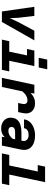

<svg xmlns="http://www.w3.org/2000/svg" viewBox="1210 -2028 829 3290"><g transform="rotate(90 1625.0 -382.5)"><path d="M176 0 96 -556H252L285 -274L290 -136L355 -274L506 -556H671L356 0Z M838 0 956 -556H1112L994 0ZM658 0 685 -126H1203L1176 0ZM819 -430 846 -556H1034L1007 -430ZM970 -631 1001 -777H1167L1136 -631Z M1744 -278 1760 -353Q1768 -391 1753 -414.5Q1738 -438 1698 -438Q1653 -438 1607 -408Q1561 -378 1509 -304L1520 -435Q1556 -479 1591 -508.5Q1626 -538 1664 -553Q1702 -568 1747 -568Q1807 -568 1850.5 -543.5Q1894 -519 1912.5 -471.5Q1931 -424 1916 -353L1900 -278ZM1314 0 1432 -556H1582L1567 -456L1470 0Z M2323 0 2339 -100 2393 -352Q2400 -384 2389 -408Q2378 -432 2353 -445Q2328 -458 2293 -458Q2246 -458 2214.5 -439.5Q2183 -421 2176 -379H2025Q2031 -435 2068.5 -477.5Q2106 -520 2166 -544Q2226 -568 2300 -568Q2387 -568 2447 -538.5Q2507 -509 2532.5 -455.5Q2558 -402 2543 -329L2474 0ZM2176 12Q2125 12 2084 -9Q2043 -30 2019.5 -66Q1996 -102 1996 -147Q1996 -218 2030 -259Q2064 -300 2120.5 -317.5Q2177 -335 2245 -335H2404L2381 -227L2238 -226Q2198 -226 2176 -209.5Q2154 -193 2154 -164Q2154 -140 2171.5 -125.5Q2189 -111 2220 -111Q2265 -111 2301.5 -133.5Q2338 -156 2369 -199L2364 -94Q2327 -37 2284 -12.5Q2241 12 2176 12Z M2788 0 2945 -740H3101L2944 0ZM2608 0 2635 -126H3153L3126 0ZM2808 -614 2835 -740H3023L2996 -614Z"/></g></svg>

Font: Azeret Mono Thin
Style: Bold Italic
Weight: 700
Italic angle: -12°
Version: Version 1.002